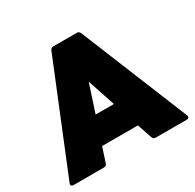

<svg xmlns="http://www.w3.org/2000/svg" viewBox="-158 -908 1101 1082"><g transform="rotate(-30 392.0 -367.0)"><path d="M24 0Q14 0 10 -6Q6 -12 10 -21L295 -720Q301 -734 316 -734H468Q483 -734 489 -720L774 -21Q778 -12 774 -6Q770 0 760 0H559Q543 0 538 -15L506 -110H273L242 -15Q238 0 221 0ZM330 -282H449L389 -462Z"/></g></svg>

Font: LINE Seed Sans App Heavy
Style: Regular
Weight: 900
Designer: LINE VX Design & Dalton Maag Ltd & Sandoll Inc
Foundry: Dalton Maag Ltd
Version: Version 1.003